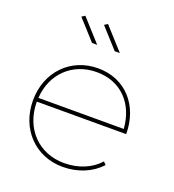

<svg xmlns="http://www.w3.org/2000/svg" viewBox="-134 -843 858 947"><g transform="rotate(20 294.5 -369.5)"><path d="M256 -624 152 -739 135 -728 229 -624ZM375 -624 271 -739 254 -728 348 -624ZM301 -20C168 -20 72 -118 72 -259H541C541 -409 445 -517 301 -517C158 -517 52 -409 52 -259C52 -108 158 0 301 0C381 0 451 -30 498 -81L484 -95C441 -47 376 -20 301 -20ZM301 -497C429 -497 512 -408 521 -279H73C81 -408 174 -497 301 -497Z"/></g></svg>

Font: Montserrat Thin
Style: Regular
Weight: 250
Designer: Julieta Ulanovsky
Foundry: Julieta Ulanovsky
Version: Version 4.000